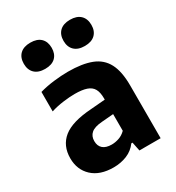

<svg xmlns="http://www.w3.org/2000/svg" viewBox="-190 -903 938 1026"><g transform="rotate(-30 279.0 -390.0)"><path d="M209 10Q125 10 78.2 -33.8Q31.5 -77.5 31.5 -148Q31.5 -225.5 85.2 -269Q139 -312.5 259 -320.5L374 -330L391 -242L275 -232.5Q229 -229 208.8 -211.5Q188.5 -194 188.5 -163.5Q188.5 -133.5 207 -117.2Q225.5 -101 261 -101Q283 -101 306 -108.8Q329 -116.5 348 -135.5V-335.5Q348 -373 335.8 -394.5Q323.5 -416 296.2 -425.2Q269 -434.5 223.5 -434.5Q192 -434.5 152 -429.2Q112 -424 75.5 -412.5V-532.5Q115.5 -544 163.2 -549.8Q211 -555.5 252 -555.5Q339 -555.5 394.8 -534Q450.5 -512.5 477 -462.2Q503.5 -412 503.5 -325.5V0H372.5L361.5 -54.5H354Q329.5 -21 291.5 -5.5Q253.5 10 209 10ZM400 -629Q358.5 -629 336.2 -650.5Q314 -672 314 -709.5Q314 -747.5 336.2 -769Q358.5 -790.5 400 -790.5Q441.5 -790.5 463.8 -769Q486 -747.5 486 -709.5Q486 -672 463.8 -650.5Q441.5 -629 400 -629ZM155 -629Q113.5 -629 91.2 -650.5Q69 -672 69 -709.5Q69 -747.5 91.2 -769Q113.5 -790.5 155 -790.5Q197 -790.5 219 -769Q241 -747.5 241 -709.5Q241 -672 219 -650.5Q197 -629 155 -629Z"/></g></svg>

Font: Encode Sans Condensed Thin
Style: Bold
Weight: 700
Version: Version 3.002